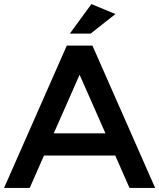

<svg xmlns="http://www.w3.org/2000/svg" viewBox="-20 -923 782 943"><path d="M196 -159 126 0H0L308 -699H434L742 0H616L546 -159ZM498 -268 371 -556 244 -268ZM425 -758H323L429 -903L547 -854Z"/></svg>

Font: Montserrat_am3
Style: Regular
Weight: 400
Designer: Julieta Ulanovsky
Foundry: Julieta Ulanovsky, Armenina letters added by Vahan Hovhannisyan
Version: Version 2.001